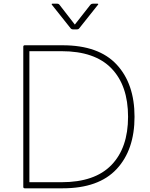

<svg xmlns="http://www.w3.org/2000/svg" viewBox="-20 -1006 811 1039"><path d="M114 -761H319Q514 -761 611 -657Q708 -553 708 -374Q708 -195 611 -91Q514 13 319 13H114Q106 13 106 5V-753Q106 -761 114 -761ZM264 -986H289Q298 -986 302 -980L385 -873L469 -980Q474 -986 482 -986H507Q515 -986 510 -980L409 -853Q405 -847 396 -847H375Q367 -847 362 -853L261 -980Q257 -986 264 -986ZM673 -374Q673 -543 583 -636Q493 -729 313 -729H139V-20H313Q493 -20 583 -113Q673 -206 673 -374Z"/></svg>

Font: LINE Seed JP_TTF Thin
Style: Regular
Weight: 250
Designer: LY Corporation & Fontrix & Fontworks
Version: Version 1.008